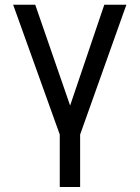

<svg xmlns="http://www.w3.org/2000/svg" viewBox="-20 -565 574 790"><path d="M34.1 -545.5H125L268.5 -130.7L409.1 -545.5H500L309.7 -11.4V204.5H225.9V-11.4Z"/></svg>

Font: InterMG
Style: Regular
Weight: 400
Designer: Rasmus Andersson
Foundry: rsms
Version: Version 3.019;December 26, 2023;FontCreator 15.0.0.2955 64-b